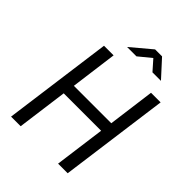

<svg xmlns="http://www.w3.org/2000/svg" viewBox="-264 -1093 1230 1230"><g transform="rotate(45 351.0 -478.5)"><path d="M486 0H573L673 -742H586L544 -424H205L247 -742H160L60 0H147L193 -344H532ZM577 -841 471 -957H408L270 -841H355L439 -910L500 -841Z"/></g></svg>

Font: Cheyenne Sans
Style: Italic
Weight: 400
Italic angle: -8.13011°
Designer: The Public Sans project authors (U.S. Web Design System), Libre Franklin designed by Pablo Impallari and Rodrigo Fuenzal
Foundry: The Cheyenne Sans Project Authors
Version: Version 2.007